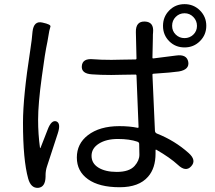

<svg xmlns="http://www.w3.org/2000/svg" viewBox="-20 -861 1040 927"><path d="M164 46Q129 48 116 1Q91 -89 91 -269Q91 -393 126 -618Q130 -643 133 -668L137 -708Q143 -762 185 -752Q227 -743 223.5 -732.5Q220 -722 218 -712Q214 -686 209 -660Q197 -605 182 -491Q164 -360 164 -283Q164 -213 173 -148Q174 -143 176 -148L210 -235Q228 -283 252 -275Q275 -266 259 -217L207 -58Q200 -37 200 -15V-8Q199 43 164 46ZM558 43Q459 43 405 4.5Q351 -34 351 -100.5Q351 -167 404 -208Q461 -252 556 -252Q606 -252 644 -244Q649 -243 649 -248L639 -496Q639 -501 634 -501L569 -500Q543 -499 517 -499Q464 -499 425 -502Q372 -505 375 -542Q378 -580 430 -575Q466 -572 518 -572Q544 -572 570 -573L634 -574Q639 -574 639 -579L636 -706Q635 -759 680 -757Q724 -755 719 -704Q718 -699 718 -674L716 -583Q716 -578 721 -579L831 -593Q882 -600 889 -562Q895 -525 844 -516Q812 -511 721 -505Q716 -505 716 -500L728 -231Q728 -220 738 -216Q824 -182 891 -122Q930 -87 903 -58Q877 -29 839 -65Q801 -100 735 -138Q731 -140 731 -135V-120Q731 -49 695 -8Q651 43 558 43ZM544 -31Q604 -31 630 -60Q653 -86 653 -114Q653 -140 652 -166Q652 -174 643 -177Q605 -190 549 -190Q493 -190 457.5 -167.5Q422 -145 422 -108.5Q422 -72 455.5 -51.5Q489 -31 544 -31ZM871 -632Q827 -632 797 -662Q767 -692 767 -736Q767 -780 797 -810.5Q827 -841 871 -841Q915 -841 945.5 -810.5Q976 -780 976 -736.5Q976 -693 945.5 -662.5Q915 -632 871 -632ZM871 -677Q896 -677 913.5 -694Q931 -711 931 -736Q931 -761 913.5 -779Q896 -797 871 -797Q846 -797 828.5 -779.5Q811 -762 811 -736.5Q811 -711 828.5 -694Q846 -677 871 -677Z"/></svg>

Font: Resource Han Rounded JP
Style: Regular
Weight: 400
Designer: Cyano Hao (round all glyphs); Ryoko NISHIZUKA 西塚涼子 (kana, bopomofo & ideographs); Paul D. Hunt (Latin, Greek & Cyrillic)
Foundry: Cyano Hao
Version: 0.990